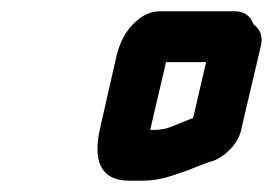

<svg xmlns="http://www.w3.org/2000/svg" viewBox="-20 -690 483 340"><path d="M209 -370H231C266 -370 287 -380 314 -389C322 -392 345 -402 354 -404C375 -410 402 -434 407 -460L442 -609C446 -625 441 -638 429 -647C423 -662 413 -670 396 -670H264C251 -670 239 -666 228 -658C207 -642 195 -623 187 -594L157 -462C145 -408 156 -370 209 -370ZM345 -580 322 -481 319 -480C306 -475 305 -474 299 -472C289 -468 275 -461 264 -461C262 -460 258 -460 252 -460H246L274 -580Z"/></svg>

Font: Electronic
Style: BlkIt
Weight: 900
Version: Version 1.011